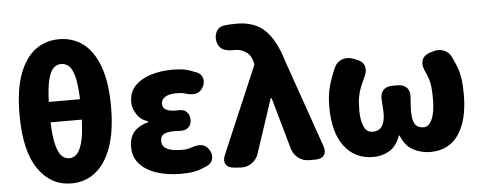

<svg xmlns="http://www.w3.org/2000/svg" viewBox="-53 -948 2743 1097"><g transform="rotate(-5 1319.0 -399.5)"><path d="M316 14Q198 14 126 -90.5Q54 -195 54 -403Q54 -543 87 -633.5Q120 -724 179 -768.5Q238 -813 316 -813Q395 -813 454 -768.5Q513 -724 546 -633Q579 -542 579 -403Q579 -264 546 -171.5Q513 -79 454 -32.5Q395 14 316 14ZM316 -130Q339 -130 358 -147.5Q377 -165 390 -211.5Q403 -258 406 -344H227Q230 -258 242.5 -211.5Q255 -165 274 -147.5Q293 -130 316 -130ZM227 -461H406Q403 -548 390.5 -593.5Q378 -639 358.5 -655Q339 -671 316 -671Q293 -671 274 -655Q255 -639 242.5 -593.5Q230 -548 227 -461Z M942 14Q869 14 807.5 -5.5Q746 -25 709.5 -64.5Q673 -104 673 -163Q673 -220 702 -251.5Q731 -283 782 -296V-301Q739 -315 717.5 -350Q696 -385 696 -419Q696 -476 731 -512Q766 -548 822.5 -565.5Q879 -583 944 -583Q978 -583 1001 -580Q1024 -577 1043 -570.5Q1062 -564 1084 -555Q1111 -544 1117.5 -518.5Q1124 -493 1109 -467Q1095 -442 1070.5 -436Q1046 -430 1018 -438Q1008 -441 1001.5 -443Q995 -445 985 -446Q975 -447 954 -447Q916 -447 893 -432.5Q870 -418 870 -394Q870 -349 944 -349Q951 -349 956.5 -349Q962 -349 963 -349Q991 -351 1008 -334.5Q1025 -318 1025 -289Q1025 -261 1008 -245.5Q991 -230 963 -231Q960 -231 947 -231.5Q934 -232 926 -232Q885 -232 866 -221Q847 -210 847 -181Q847 -122 960 -122Q984 -122 995.5 -124.5Q1007 -127 1025 -133Q1053 -143 1077.5 -138.5Q1102 -134 1118 -108Q1134 -83 1128.5 -57Q1123 -31 1096 -18Q1070 -6 1048.5 1Q1027 8 1002.5 11Q978 14 942 14Z M1389 -61Q1378 -28 1349.5 -9Q1321 10 1286 8L1250 5Q1215 3 1202 -18.5Q1189 -40 1203 -72L1413 -564Q1415 -566 1415 -570Q1415 -574 1415 -577L1413 -585Q1405 -624 1376.5 -644Q1348 -664 1314 -664Q1307 -664 1305.5 -664Q1304 -664 1303 -664Q1270 -663 1245.5 -674Q1221 -685 1212 -718Q1204 -750 1217.5 -777Q1231 -804 1264 -809Q1267 -810 1288 -811.5Q1309 -813 1335 -813Q1436 -813 1496 -756.5Q1556 -700 1593 -575L1768 -74Q1780 -40 1765.5 -20Q1751 0 1716 0H1680Q1645 0 1618 -20.5Q1591 -41 1581 -75L1497 -372H1492Z M2047 14Q1943 14 1882 -65.5Q1821 -145 1821 -293Q1821 -361 1835 -410.5Q1849 -460 1872 -513Q1886 -545 1916.5 -556.5Q1947 -568 1980 -556L2002 -547Q2035 -535 2044 -509Q2053 -483 2038 -451Q2023 -419 2012 -392Q2001 -365 1995.5 -334Q1990 -303 1990 -258Q1990 -202 2005.5 -166Q2021 -130 2056 -130Q2127 -130 2127 -231Q2127 -237 2126 -252.5Q2125 -268 2124.5 -284Q2124 -300 2123 -305Q2119 -340 2137 -361Q2155 -382 2190 -382H2221Q2256 -382 2274.5 -361Q2293 -340 2288 -305Q2288 -303 2287 -288.5Q2286 -274 2285 -257.5Q2284 -241 2284 -231Q2284 -175 2299.5 -152.5Q2315 -130 2349 -130Q2378 -130 2396.5 -170Q2415 -210 2415 -285Q2415 -330 2412 -357Q2409 -384 2401.5 -405.5Q2394 -427 2381 -455Q2367 -487 2376 -513Q2385 -539 2418 -551L2435 -556Q2468 -568 2499 -557Q2530 -546 2545 -514Q2560 -483 2570.5 -455.5Q2581 -428 2587 -391.5Q2593 -355 2593 -297Q2593 -150 2537 -68Q2481 14 2374 14Q2323 14 2277 -10Q2231 -34 2207 -95H2203Q2180 -34 2139 -10Q2098 14 2047 14Z"/></g></svg>

Font: Chiron GoRound TC H
Style: Regular
Weight: 900
Designer: Ryoko NISHIZUKA 西塚涼子 (kana, bopomofo & ideographs); Paul D. Hunt (Latin, Greek & Cyrillic); Sandoll Communications 산돌커뮤니
Foundry: Adobe
Version: Version 1.000;hotconv 1.1.1;makeotfexe 2.6.0